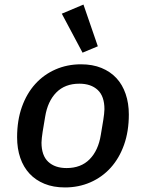

<svg xmlns="http://www.w3.org/2000/svg" viewBox="-20 -810 640 842"><path d="M265 12Q214 12 175 -4Q136 -20 109.5 -48.5Q83 -77 69 -117.5Q55 -158 55 -208Q55 -282 76 -341Q97 -400 134.5 -441.5Q172 -483 223.5 -505.5Q275 -528 335 -528Q386 -528 425 -512Q464 -496 490.5 -467.5Q517 -439 531 -398Q545 -357 545 -308Q545 -234 524 -175Q503 -116 465.5 -74.5Q428 -33 376.5 -10.5Q325 12 265 12ZM272 -73Q335 -73 373 -111.5Q411 -150 422 -218L433 -284Q435 -298 436.5 -310Q438 -322 438 -331Q438 -388 408.5 -415.5Q379 -443 328 -443Q265 -443 227 -404.5Q189 -366 178 -298L167 -232Q165 -218 163.5 -206Q162 -194 162 -185Q162 -128 191.5 -100.5Q221 -73 272 -73ZM251 -750 346 -790 409 -607 342 -579Z"/></svg>

Font: IBM Plex Mono Medm
Style: Italic
Weight: 500
Italic angle: -9°
Monospace: yes
Designer: Mike Abbink, Paul van der Laan, Pieter van Rosmalen
Foundry: Bold Monday
Version: Version 2.3